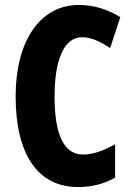

<svg xmlns="http://www.w3.org/2000/svg" viewBox="-20 -744 531 774"><path d="M311 -594C348 -594 385 -576 424 -550L465 -675C412 -707 358 -724 298 -724C137 -724 43 -572 43 -356C43 -121 133 10 294 10C350 10 399 -2 444 -28V-162C398 -138 358 -121 315 -121C237 -121 200 -202 200 -355C200 -496 235 -594 311 -594Z"/></svg>

Font: Noto Sans Sinhala UI ExtraCondensed ExtraBold
Style: Regular
Weight: 800
Width: 2
Designer: Jelle Bosma - Monotype Design Team
Foundry: Monotype Imaging Inc.
Version: Version 2.006